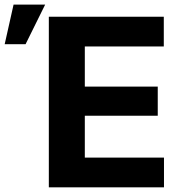

<svg xmlns="http://www.w3.org/2000/svg" viewBox="-145 -799 777 819"><path d="M63.3 0V-727.5H553.7V-600.8H216.8V-429.7H527.9V-305.3H216.8V-126.8H554.5V0ZM-125 -610.5 -87.1 -779.5H47.7L-35.9 -610.5Z"/></svg>

Font: GitLab Sans
Style: Regular
Weight: 400
Designer: Rasmus Andersson
Foundry: Modifications by GitLab B.V., manufactured by rsms
Version: Version 4.000;git-c8fb6b7